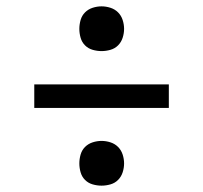

<svg xmlns="http://www.w3.org/2000/svg" viewBox="-20 -643 640 605"><path d="M300 -482Q286 -482 272 -486Q258 -490 248 -500Q238 -510 234 -524Q230 -538 230 -552Q230 -566 234 -580Q238 -594 248 -604Q258 -614 272 -618.5Q286 -623 300 -623Q314 -623 328 -618.5Q342 -614 352 -604Q362 -594 366.5 -580Q371 -566 371 -552Q371 -538 366.5 -524Q362 -510 352 -500Q342 -490 328 -486Q314 -482 300 -482ZM88 -303V-377H512V-303ZM300 -58Q286 -58 272 -62Q258 -66 248 -76Q238 -86 234 -100Q230 -114 230 -128Q230 -142 234 -156Q238 -170 248 -180Q258 -190 272 -194.5Q286 -199 300 -199Q314 -199 328 -194.5Q342 -190 352 -180Q362 -170 366.5 -156Q371 -142 371 -128Q371 -114 366.5 -100Q362 -86 352 -76Q342 -66 328 -62Q314 -58 300 -58Z"/></svg>

Font: Iosevka Fixed Extended
Style: Regular
Weight: 400
Width: 7
Monospace: yes
Designer: Belleve Invis
Foundry: Belleve Invis
Version: Version 24.1.1; ttfautohint (v1.8.4)